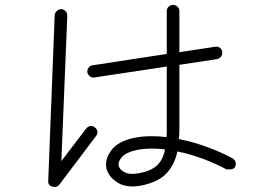

<svg xmlns="http://www.w3.org/2000/svg" viewBox="-20 -769 1040 776"><path d="M551 -19Q491 -8 454.5 -31.5Q418 -55 410 -89Q403 -124 429.5 -161Q456 -198 523 -212Q553 -218 586 -218.5Q619 -219 653 -215Q654 -223 654 -230.5Q654 -238 654 -246V-500L362 -456Q352 -454 343.5 -460.5Q335 -467 333 -477Q332 -487 338 -495.5Q344 -504 354 -505L654 -551V-724Q654 -735 661.5 -742Q669 -749 679 -749Q690 -749 697.5 -742Q705 -735 705 -724V-558L849 -580Q860 -582 868.5 -576Q877 -570 878 -559Q880 -549 873.5 -540.5Q867 -532 857 -530L705 -507V-246Q705 -236 704.5 -226Q704 -216 703 -207Q763 -195 819.5 -174Q876 -153 920 -129Q929 -124 932 -114Q935 -104 930 -94Q925 -85 910.5 -84.5Q896 -84 896 -84Q854 -107 802 -126.5Q750 -146 697 -157Q686 -104 653 -68.5Q620 -33 551 -19ZM191 -15Q173 -20 175 -39L201 -707Q202 -718 210 -725Q218 -732 228 -732Q239 -731 245.5 -723.5Q252 -716 252 -705L228 -118L328 -249Q335 -258 345 -259.5Q355 -261 363 -254Q372 -248 373.5 -237.5Q375 -227 368 -219L220 -23Q209 -9 191 -15ZM542 -69Q588 -77 613 -99Q638 -121 647 -165Q616 -169 587.5 -168.5Q559 -168 534 -163Q491 -154 473.5 -135Q456 -116 460 -99Q463 -83 484.5 -72.5Q506 -62 542 -69Z"/></svg>

Font: Kurewa Gothic CJK TC Regular
Style: Regular
Weight: 400
Designer: Max Yao
Foundry: Max-Everyday
Version: Version 1.071; ttfautohint (v1.8.3)